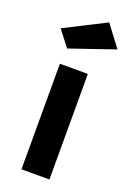

<svg xmlns="http://www.w3.org/2000/svg" viewBox="-145 -804 585 858"><g transform="rotate(20 147.5 -375.5)"><path d="M75 0V-502H208V0ZM82 -577 24 -652 219 -751 295 -650Z"/></g></svg>

Font: Cairo Play
Style: Bold
Weight: 700
Version: Version 3.119